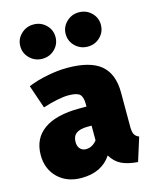

<svg xmlns="http://www.w3.org/2000/svg" viewBox="-124 -900 798 1001"><g transform="rotate(-15 275.5 -399.0)"><path d="M536 -111 496 16Q442 12 408 -4.5Q374 -21 352 -58Q300 20 191 20Q112 20 63.5 -27.5Q15 -75 15 -150Q15 -239 81 -286Q147 -333 273 -333H311V-346Q311 -386 295 -400Q279 -414 234 -414Q210 -414 172.5 -406.5Q135 -399 96 -386L53 -512Q102 -532 159.5 -543Q217 -554 264 -554Q390 -554 447 -505.5Q504 -457 504 -357V-173Q504 -145 511 -131.5Q518 -118 536 -111ZM311 -151V-230H290Q248 -230 228 -215Q208 -200 208 -169Q208 -146 220 -132.5Q232 -119 252 -119Q270 -119 285.5 -128Q301 -137 311 -151ZM249 -726Q249 -687 221.5 -660Q194 -633 154 -633Q115 -633 87 -660Q59 -687 59 -726Q59 -764 87 -791Q115 -818 154 -818Q194 -818 221.5 -791Q249 -764 249 -726ZM494 -726Q494 -687 466.5 -660Q439 -633 399 -633Q360 -633 332 -660Q304 -687 304 -726Q304 -764 332 -791Q360 -818 399 -818Q439 -818 466.5 -791Q494 -764 494 -726Z"/></g></svg>

Font: Fira Sans Black
Style: Regular
Weight: 900
Designer: Carrois Corporate & Edenspiekermann AG
Foundry: Carrois Corporate GbR & Edenspiekermann AG
Version: Version 4.203